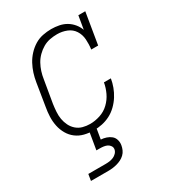

<svg xmlns="http://www.w3.org/2000/svg" viewBox="-183 -640 867 961"><g transform="rotate(-30 250.0 -159.0)"><path d="M197 8Q169 8 143 1.5Q117 -5 96.5 -20.5Q76 -36 63 -58.5Q50 -81 44.5 -107Q39 -133 40 -160.5Q41 -188 46 -215L67 -345Q71 -370 78.5 -393.5Q86 -417 98 -439.5Q110 -462 128 -481.5Q146 -501 168 -514.5Q190 -528 215 -533Q240 -538 264 -538Q287 -538 309.5 -533.5Q332 -529 350.5 -518Q369 -507 383 -490Q397 -473 404 -453L417 -530H457L427 -349H387Q391 -378 389 -406.5Q387 -435 372.5 -457.5Q358 -480 332 -490.5Q306 -501 277 -501Q256 -501 235 -497Q214 -493 195 -482Q176 -471 160 -455Q144 -439 133.5 -420Q123 -401 116.5 -380.5Q110 -360 107 -339L85 -209Q82 -188 80.5 -166Q79 -144 82.5 -124Q86 -104 95 -85.5Q104 -67 119.5 -53.5Q135 -40 155 -34.5Q175 -29 197 -29Q225 -29 254.5 -38.5Q284 -48 306.5 -69.5Q329 -91 342 -118.5Q355 -146 360 -175H400Q396 -151 387.5 -128Q379 -105 365.5 -83.5Q352 -62 333 -43.5Q314 -25 291.5 -13.5Q269 -2 245 3Q221 8 197 8ZM57 220 63 183H163Q175 183 186 181.5Q197 180 208 175.5Q219 171 227.5 162Q236 153 238 142Q240 131 234 122Q228 113 219 108.5Q210 104 199 102.5Q188 101 177 101H157L174 0H214L203 65Q219 66 234 71Q249 76 260.5 85.5Q272 95 276.5 110.5Q281 126 278 142Q276 154 270.5 166.5Q265 179 255 188.5Q245 198 233 204Q221 210 208 213.5Q195 217 182.5 218.5Q170 220 157 220Z"/></g></svg>

Font: Iosevka Curly Slab XLtObl
Style: Regular
Weight: 200
Italic angle: -9°
Monospace: yes
Designer: Belleve Invis
Foundry: Belleve Invis
Version: Version 11.1.0; ttfautohint (v1.8.3)